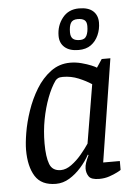

<svg xmlns="http://www.w3.org/2000/svg" viewBox="-54 -788 601 839"><g transform="rotate(-5 247.0 -368.5)"><path d="M158 9Q94 9 67 -34Q40 -77 40 -150Q40 -179 47.5 -224.5Q55 -270 72 -320Q89 -370 115.5 -413.5Q142 -457 179.5 -485Q217 -513 265 -513Q290 -513 314.5 -506.5Q339 -500 357 -492.5Q375 -485 380 -481L404 -517H442L371 -66H444V-27Q442 -25 427.5 -17.5Q413 -10 392.5 -3Q372 4 348 4Q313 4 302.5 -11Q292 -26 292 -46Q292 -58 296.5 -71.5Q301 -85 310 -104L307 -106Q292 -78 268.5 -51.5Q245 -25 217 -8Q189 9 158 9ZM184 -49Q207 -49 231 -66.5Q255 -84 275.5 -108.5Q296 -133 310 -154L353 -411Q329 -427 296.5 -440.5Q264 -454 228 -454Q214 -454 207 -450.5Q200 -447 195 -441Q175 -413 158.5 -369.5Q142 -326 132.5 -275.5Q123 -225 123 -171Q123 -112 135 -80.5Q147 -49 184 -49ZM307 -565Q268 -565 246.5 -583.5Q225 -602 225 -634Q225 -679 251.5 -712.5Q278 -746 324 -746Q365 -746 385.5 -727.5Q406 -709 406 -677Q406 -648 394.5 -622Q383 -596 361.5 -580.5Q340 -565 307 -565ZM317 -608Q338 -608 346 -624Q354 -640 354 -666Q354 -685 344 -692.5Q334 -700 314 -700Q292 -700 284 -686Q276 -672 276 -645Q276 -626 285.5 -617Q295 -608 317 -608Z"/></g></svg>

Font: Faustina
Style: Italic
Weight: 400
Italic angle: -8°
Designer: Alfonso Garcia
Foundry: http://www.omnibus-type.com
Version: Version 1.200